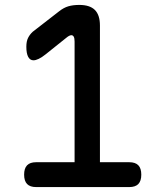

<svg xmlns="http://www.w3.org/2000/svg" viewBox="-20 -760 640 780"><path d="M127 0Q102 0 90 -12.5Q78 -25 78 -50.5Q78 -76 90 -88.5Q102 -101 127 -101H283V-591Q283 -605 279.5 -611Q276 -617 270 -617Q266 -617 261 -614.5Q256 -612 250 -607L165 -539Q150 -527 137.5 -521Q125 -515 116 -515Q102 -515 94.5 -529Q87 -543 87 -570Q87 -592 94 -606Q101 -620 113 -631L220 -714Q239 -729 258 -734.5Q277 -740 302 -740Q345 -740 365.5 -719.5Q386 -699 386 -656V-101H505Q530 -101 542 -88.5Q554 -76 554 -50.5Q554 -25 542 -12.5Q530 0 505 0Z"/></svg>

Font: Maple Mono NL Medium
Style: Regular
Weight: 500
Monospace: yes
Designer: subframe7536
Version: Version 7.000